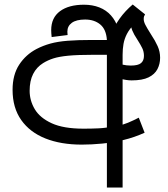

<svg xmlns="http://www.w3.org/2000/svg" viewBox="-20 -633 748 855"><path d="M344 11Q251 11 182 -16.5Q113 -44 74.5 -98.5Q36 -153 36 -233Q36 -300 65.5 -345Q95 -390 143 -415Q172 -430 204.5 -439Q237 -448 281.5 -451.5Q326 -455 389 -455H456Q453 -502 426.5 -524Q400 -546 359 -546Q320 -546 300 -531.5Q280 -517 280 -492Q280 -488 280.5 -484Q281 -480 281 -477L210 -468Q209 -477 208.5 -485Q208 -493 208 -499Q208 -554 247 -583Q286 -612 354 -612Q392 -612 422.5 -600Q453 -588 474 -564.5Q495 -541 506 -507.5Q517 -474 517 -430V-389H396Q326 -389 284.5 -385Q243 -381 218 -373Q193 -365 172 -352Q143 -334 127.5 -303.5Q112 -273 112 -229Q112 -185 135 -146.5Q158 -108 210.5 -84Q263 -60 352 -60Q387 -60 419 -61.5Q451 -63 482 -70L502 -72Q527 -77 550 -86.5Q573 -96 598 -109L624 -42Q578 -21 529.5 -9.5Q481 2 434 6.5Q387 11 344 11ZM456 202V-393Q461 -439 475 -478Q489 -517 513 -550.5Q537 -584 571 -613L626 -569Q612 -558 600 -547Q588 -536 578 -526Q556 -503 545 -481.5Q534 -460 530 -437.5Q526 -415 526 -389V202ZM566 -275Q544 -275 514 -283Q484 -291 463 -310L478 -366Q504 -350 524 -345.5Q544 -341 562 -341Q595 -341 608 -352Q621 -363 621 -384Q621 -403 613.5 -418.5Q606 -434 592 -456Q576 -480 569 -497.5Q562 -515 562 -536L626 -569Q623 -564 621.5 -560Q620 -556 620 -548Q620 -537 627 -523Q634 -509 653 -479Q671 -452 682 -427.5Q693 -403 693 -376Q693 -348 681 -325Q669 -302 641.5 -288.5Q614 -275 566 -275Z"/></svg>

Font: usinhala05
Style: Book
Weight: 400
Designer: Jelle Bosma - Monotype Design Team
Foundry: Monotype Imaging Inc.
Version: Version 2.003